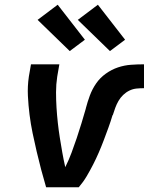

<svg xmlns="http://www.w3.org/2000/svg" viewBox="-20 -792 640 812"><path d="M175 0Q164 -37 154 -75Q144 -113 135 -151.5Q126 -190 118 -228.5Q110 -267 105 -306.5Q100 -346 98 -386.5Q96 -427 102 -468L111 -520H231L222 -468Q217 -435 217 -402Q217 -369 219 -337Q221 -305 224.5 -273Q228 -241 233 -209.5Q238 -178 243.5 -147Q249 -116 256 -85Q271 -115 282.5 -146Q294 -177 304.5 -208Q315 -239 324.5 -270.5Q334 -302 343 -333V-334Q350 -361 360 -388Q370 -415 386.5 -439Q403 -463 427.5 -480.5Q452 -498 479 -507Q506 -516 533.5 -518Q561 -520 589 -520V-419Q573 -419 557.5 -417.5Q542 -416 527.5 -409Q513 -402 501 -390.5Q489 -379 481 -365Q473 -351 467.5 -336Q462 -321 457 -305H456Q448 -278 438.5 -252Q429 -226 419 -199.5Q409 -173 398 -147.5Q387 -122 374 -96.5Q361 -71 346.5 -46.5Q332 -22 313 0ZM445 -576 309 -708 394 -772 509 -624ZM275 -576 139 -708 224 -772 339 -624Z"/></svg>

Font: Zed Sans Extended
Style: Bold Italic
Weight: 700
Width: 7
Italic angle: -9°
Designer: Belleve Invis
Foundry: Belleve Invis
Version: Version 1.0.0; ttfautohint (v1.8.4)